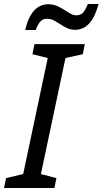

<svg xmlns="http://www.w3.org/2000/svg" viewBox="-40 -933 509 953"><path d="M-20 0 -10 -49 75 -69 197 -645 121 -664 131 -714H381L371 -664L285 -645L163 -69L240 -49L230 0ZM85 -784Q99 -846 128 -879Q157 -912 200 -912Q229 -912 254 -898.5Q279 -885 300 -871Q321 -857 338 -857Q360 -857 372 -870Q384 -883 396 -913H449Q433 -851 404 -818Q375 -785 332 -785Q306 -785 282 -799Q258 -813 236.5 -826.5Q215 -840 193 -840Q172 -840 160 -826Q148 -812 137 -784Z"/></svg>

Font: Noto Sans IKEA
Style: Italic
Weight: 400
Italic angle: -12°
Designer: Monotype Design Team
Foundry: Monotype Imaging Inc.
Version: Version 2.001